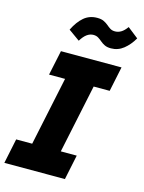

<svg xmlns="http://www.w3.org/2000/svg" viewBox="-157 -1022 826 1102"><g transform="rotate(15 256.0 -471.0)"><path d="M-19.5 0 11.2 -147.5H106.4L192.4 -555.7H97.2L128.4 -703.1H488.3L457.5 -555.7H362.3L276.4 -147.5H371.1L340.3 0ZM400.4 -793Q377.9 -793 363 -800.3Q348.1 -807.6 336.9 -817.4Q325.7 -827.1 313.7 -834.5Q301.8 -841.8 284.7 -841.8Q265.1 -841.8 247.1 -829.1Q229 -816.4 211.4 -787.6L144.5 -835.4Q169.4 -886.2 202.1 -914.1Q234.9 -941.9 280.8 -941.9Q305.2 -941.9 320.6 -934.3Q335.9 -926.8 346.9 -917.2Q357.9 -907.7 369.4 -900.4Q380.9 -893.1 398.4 -893.1Q416.5 -893.1 433.6 -903.1Q450.7 -913.1 468.3 -937.5L532.2 -887.2Q508.3 -845.7 475.3 -819.3Q442.4 -793 400.4 -793Z"/></g></svg>

Font: Schibsted Grotesk ExtraBold
Style: Italic
Weight: 800
Italic angle: -12°
Designer: Bakken & Baeck AS, Henrik Kongsvoll
Foundry: Schibsted ASA
Version: Version 1.100; ttfautohint (v1.8.4.7-5d5b);gftools[0.9.25]